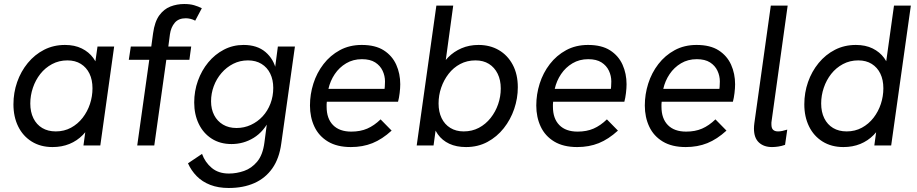

<svg xmlns="http://www.w3.org/2000/svg" viewBox="-20 -725 4569 957"><path d="M242 8Q182 8 138 -19.5Q94 -47 70.5 -95Q47 -143 47 -205Q47 -263 65.5 -316Q84 -369 118.5 -411Q153 -453 200 -477Q247 -501 304 -501Q352 -501 387.5 -483.5Q423 -466 445 -436Q467 -406 472 -367L445 -346L466 -493H549L480 0H396L416 -147L441 -125Q422 -82 393 -52.5Q364 -23 326 -7.5Q288 8 242 8ZM258 -70Q300 -70 334 -88.5Q368 -107 392 -138Q416 -169 428.5 -207Q441 -245 441 -285Q441 -327 426 -358Q411 -389 383 -406.5Q355 -424 316 -424Q274 -424 239.5 -405.5Q205 -387 181 -356.5Q157 -326 144 -287.5Q131 -249 131 -209Q131 -167 146.5 -135.5Q162 -104 190.5 -87Q219 -70 258 -70Z M664 0 724 -427H622L632 -493H734L743 -559Q751 -617 774 -648.5Q797 -680 829.5 -692.5Q862 -705 898 -705Q927 -705 947.5 -699Q968 -693 986 -684L953 -622Q942 -628 929.5 -631Q917 -634 906 -634Q870 -634 851 -611.5Q832 -589 827 -554L819 -493H933L924 -427H809L749 0Z M1120 212Q1068 212 1028 196.5Q988 181 960.5 153Q933 125 917 89L987 42Q1002 84 1035.5 112Q1069 140 1121 140Q1159 140 1196.5 127Q1234 114 1262 80.5Q1290 47 1298 -15L1315 -144L1326 -133Q1295 -69 1244.5 -38Q1194 -7 1134 -7Q1077 -7 1035 -34Q993 -61 970.5 -108Q948 -155 948 -214Q948 -271 966.5 -322.5Q985 -374 1018 -414Q1051 -454 1096 -477.5Q1141 -501 1194 -501Q1262 -501 1303.5 -465.5Q1345 -430 1357 -373L1348 -364L1365 -493H1450L1382 -10Q1372 65 1337.5 114Q1303 163 1248 187.5Q1193 212 1120 212ZM1159 -87Q1197 -87 1230.5 -102.5Q1264 -118 1289 -145Q1314 -172 1328 -208.5Q1342 -245 1342 -287Q1342 -327 1327 -358Q1312 -389 1283.5 -406.5Q1255 -424 1216 -424Q1176 -424 1142.5 -407Q1109 -390 1084 -361Q1059 -332 1045.5 -295.5Q1032 -259 1032 -220Q1032 -181 1047.5 -151Q1063 -121 1091.5 -104Q1120 -87 1159 -87Z M1729 8Q1660 8 1614.5 -19.5Q1569 -47 1547 -94Q1525 -141 1525 -199Q1525 -255 1542 -308.5Q1559 -362 1592.5 -405.5Q1626 -449 1674 -475Q1722 -501 1783 -501Q1851 -501 1893 -474Q1935 -447 1955 -402.5Q1975 -358 1975 -305Q1975 -286 1972 -261Q1969 -236 1964 -218H1609Q1608 -211 1608 -205Q1608 -199 1608 -193Q1608 -134 1640 -101.5Q1672 -69 1731 -69Q1776 -69 1810.5 -84Q1845 -99 1877 -130L1932 -74Q1885 -31 1836.5 -11.5Q1788 8 1729 8ZM1895 -266Q1897 -283 1898 -293Q1899 -303 1899 -319Q1899 -347 1887 -372.5Q1875 -398 1850 -414Q1825 -430 1784 -430Q1740 -430 1705.5 -409.5Q1671 -389 1648.5 -355.5Q1626 -322 1617 -282H1921Z M2303 8Q2255 8 2219.5 -8.5Q2184 -25 2162 -56Q2140 -87 2133 -130L2161 -147L2141 0H2057L2155 -697H2239L2191 -346L2169 -371Q2185 -410 2213.5 -439Q2242 -468 2280.5 -484.5Q2319 -501 2365 -501Q2422 -501 2466 -475.5Q2510 -450 2535.5 -402.5Q2561 -355 2561 -290Q2561 -235 2543 -182Q2525 -129 2491 -86Q2457 -43 2409.5 -17.5Q2362 8 2303 8ZM2291 -70Q2333 -70 2367 -88Q2401 -106 2425.5 -137Q2450 -168 2463 -206Q2476 -244 2476 -284Q2476 -326 2460.5 -357.5Q2445 -389 2417 -406.5Q2389 -424 2350 -424Q2308 -424 2274 -406Q2240 -388 2216 -357Q2192 -326 2179 -288Q2166 -250 2166 -209Q2166 -168 2181 -136.5Q2196 -105 2224.5 -87.5Q2253 -70 2291 -70Z M2857 8Q2788 8 2742.5 -19.5Q2697 -47 2675 -94Q2653 -141 2653 -199Q2653 -255 2670 -308.5Q2687 -362 2720.5 -405.5Q2754 -449 2802 -475Q2850 -501 2911 -501Q2979 -501 3021 -474Q3063 -447 3083 -402.5Q3103 -358 3103 -305Q3103 -286 3100 -261Q3097 -236 3092 -218H2737Q2736 -211 2736 -205Q2736 -199 2736 -193Q2736 -134 2768 -101.5Q2800 -69 2859 -69Q2904 -69 2938.5 -84Q2973 -99 3005 -130L3060 -74Q3013 -31 2964.5 -11.5Q2916 8 2857 8ZM3023 -266Q3025 -283 3026 -293Q3027 -303 3027 -319Q3027 -347 3015 -372.5Q3003 -398 2978 -414Q2953 -430 2912 -430Q2868 -430 2833.5 -409.5Q2799 -389 2776.5 -355.5Q2754 -322 2745 -282H3049Z M3398 8Q3329 8 3283.5 -19.5Q3238 -47 3216 -94Q3194 -141 3194 -199Q3194 -255 3211 -308.5Q3228 -362 3261.5 -405.5Q3295 -449 3343 -475Q3391 -501 3452 -501Q3520 -501 3562 -474Q3604 -447 3624 -402.5Q3644 -358 3644 -305Q3644 -286 3641 -261Q3638 -236 3633 -218H3278Q3277 -211 3277 -205Q3277 -199 3277 -193Q3277 -134 3309 -101.5Q3341 -69 3400 -69Q3445 -69 3479.5 -84Q3514 -99 3546 -130L3601 -74Q3554 -31 3505.5 -11.5Q3457 8 3398 8ZM3564 -266Q3566 -283 3567 -293Q3568 -303 3568 -319Q3568 -347 3556 -372.5Q3544 -398 3519 -414Q3494 -430 3453 -430Q3409 -430 3374.5 -409.5Q3340 -389 3317.5 -355.5Q3295 -322 3286 -282H3590Z M3828 8Q3787 8 3762.5 -15Q3738 -38 3738 -84Q3738 -90 3738.5 -97Q3739 -104 3740 -111L3822 -697H3906L3826 -122Q3825 -118 3825 -114Q3825 -110 3825 -105Q3825 -86 3833.5 -78Q3842 -70 3858 -70Q3869 -70 3880 -72.5Q3891 -75 3904 -79L3893 -3Q3876 3 3859 5.5Q3842 8 3828 8Z M4184 8Q4124 8 4080 -19.5Q4036 -47 4012.5 -95Q3989 -143 3989 -205Q3989 -263 4007.5 -316Q4026 -369 4060.5 -411Q4095 -453 4142 -477Q4189 -501 4246 -501Q4294 -501 4329.5 -483.5Q4365 -466 4387 -436Q4409 -406 4414 -367L4387 -346L4436 -697H4520L4422 0H4338L4358 -147L4383 -125Q4364 -82 4335 -52.5Q4306 -23 4268 -7.5Q4230 8 4184 8ZM4200 -70Q4242 -70 4276 -88.5Q4310 -107 4334 -138Q4358 -169 4370.5 -207Q4383 -245 4383 -285Q4383 -327 4368 -358Q4353 -389 4325 -406.5Q4297 -424 4258 -424Q4216 -424 4181.5 -405.5Q4147 -387 4123 -356.5Q4099 -326 4086 -287.5Q4073 -249 4073 -209Q4073 -167 4088.5 -135.5Q4104 -104 4132.5 -87Q4161 -70 4200 -70Z"/></svg>

Font: Hanken Grotesk
Style: Italic
Weight: 400
Italic angle: -8°
Designer: Alfredo Marco Pradil
Foundry: Hanken Design Co.
Version: Version 3.013